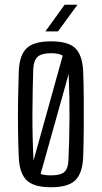

<svg xmlns="http://www.w3.org/2000/svg" viewBox="-20 -781 429 808"><path d="M195 7Q122 7 92 -22.5Q62 -52 59 -119Q57 -163 56 -226.5Q55 -290 56 -357Q57 -424 59 -481Q62 -549 92 -578Q122 -607 195 -607Q268 -607 297.5 -577.5Q327 -548 330 -481Q332 -430 332.5 -367.5Q333 -305 332.5 -240.5Q332 -176 330 -119Q327 -52 297 -22.5Q267 7 195 7ZM121 -109V-105L244 -547Q228 -557 195 -557Q155 -557 138.5 -542Q122 -527 120 -491Q117 -406 116.5 -305.5Q116 -205 121 -109ZM195 -43Q236 -43 251.5 -58Q267 -73 268 -107Q272 -193 272.5 -285Q273 -377 269 -470L151 -49Q167 -43 195 -43ZM171 -649 252 -761H306L224 -649Z"/></svg>

Font: Big Shoulders Text Light
Style: Regular
Weight: 300
Designer: Patric King
Foundry: XO Type Co
Version: Version 1.000; ttfautohint (v1.8.2)